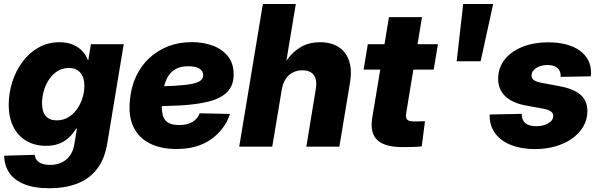

<svg xmlns="http://www.w3.org/2000/svg" viewBox="-20 -748 3054 979"><path d="M232.4 211.9Q153.3 211.9 102.1 190.4Q50.8 168.9 26.4 131.6Q2 94.2 1.5 45.9L157.2 41.5Q158.7 57.1 167.7 68.6Q176.8 80.1 193.4 86.4Q210 92.8 234.4 92.8Q286.1 92.8 318.8 64.7Q351.6 36.6 359.4 -14.6L372.1 -91.8H368.2Q350.1 -63 327.9 -43.5Q305.7 -23.9 277.8 -14.2Q250 -4.4 215.3 -4.4Q156.7 -4.4 113.8 -30Q70.8 -55.7 47.6 -102.5Q24.4 -149.4 24.4 -212.9Q24.4 -272.9 42.5 -329.8Q60.5 -386.7 94.5 -432.6Q128.4 -478.5 176.5 -505.6Q224.6 -532.7 283.7 -532.7Q312 -532.7 335.4 -525.9Q358.9 -519 377 -506.8Q395 -494.6 408 -477.8Q420.9 -460.9 428.2 -441.4H430.2L443.4 -522.5H610.8L527.3 -19Q514.2 63 474.4 114Q434.6 165 372.8 188.5Q311 211.9 232.4 211.9ZM268.6 -134.3Q302.2 -134.3 328.4 -150.1Q354.5 -166 372.8 -191.9Q391.1 -217.8 400.6 -249Q410.2 -280.3 410.2 -311.5Q410.2 -354 389.4 -377.7Q368.7 -401.4 331.1 -401.4Q297.9 -401.4 272.5 -385Q247.1 -368.7 229.5 -342Q211.9 -315.4 203.1 -283.4Q194.3 -251.5 194.3 -220.2Q194.3 -178.7 213.4 -156.5Q232.4 -134.3 268.6 -134.3Z M879.9 11.7Q800.3 11.7 743.9 -16.6Q687.5 -44.9 660.6 -100.6Q633.8 -156.2 642.6 -238.3Q648.4 -304.2 673.8 -358.4Q699.2 -412.6 741.2 -451.7Q783.2 -490.7 837.9 -512Q892.6 -533.2 958 -533.2Q1017.6 -533.2 1065.9 -514.9Q1114.3 -496.6 1142.8 -460.2Q1171.4 -423.8 1171.4 -368.7Q1171.4 -312 1138.9 -279.1Q1106.4 -246.1 1044.9 -230.5Q983.4 -214.8 896 -210.2Q808.6 -205.6 698.2 -205.6L714.8 -307.1Q810.1 -307.1 869.1 -310.5Q928.2 -314 960.4 -320.8Q992.7 -327.6 1004.4 -338.6Q1016.1 -349.6 1016.1 -364.7Q1016.1 -386.2 996.6 -398.2Q977.1 -410.2 939.9 -410.2Q897.9 -410.2 872.3 -394Q846.7 -377.9 833 -351.3Q819.3 -324.7 814 -293.7Q808.6 -262.7 806.2 -232.9Q803.2 -197.3 807.9 -169.4Q812.5 -141.6 832.3 -126Q852.1 -110.4 893.6 -110.4Q936 -110.4 962.2 -126.7Q988.3 -143.1 998 -170.4L1152.8 -167Q1125.5 -86.4 1055.9 -37.4Q986.3 11.7 879.9 11.7Z M1416 -287.1 1368.2 0H1199.7L1320.3 -727.5H1488.3L1431.2 -384.3H1407.7Q1430.7 -429.2 1459.2 -462.4Q1487.8 -495.6 1525.1 -514.2Q1562.5 -532.7 1611.8 -532.7Q1668.5 -532.7 1706.3 -508.3Q1744.1 -483.9 1759.8 -438.2Q1775.4 -392.6 1765.1 -329.1L1710.4 0H1542L1590.3 -294.9Q1598.1 -340.8 1580.1 -365.2Q1562 -389.6 1521.5 -389.6Q1494.6 -389.6 1472.9 -378.4Q1451.2 -367.2 1436.3 -344.5Q1421.4 -321.8 1416 -287.1Z M2212.9 -522.5 2191.4 -393.1H1834L1855.5 -522.5ZM1963.4 -660.6H2131.8L2051.3 -171.9Q2047.4 -147.9 2055.7 -138.4Q2064 -128.9 2090.8 -128.9Q2102.5 -128.9 2120.6 -129.2Q2138.7 -129.4 2147 -129.9L2130.4 -1.5Q2113.8 0.5 2086.9 1.2Q2060.1 2 2032.2 2Q1940.9 2 1903.3 -34.4Q1865.7 -70.8 1877.9 -146.5Z M2308.6 -435.5 2341.8 -727.5H2494.6L2430.7 -435.5Z M2707.5 12.2Q2639.2 12.2 2587.2 -8.1Q2535.2 -28.3 2506.1 -66.4Q2477.1 -104.5 2476.6 -156.7Q2476.6 -158.7 2476.6 -160.6Q2476.6 -162.6 2476.6 -164.1L2640.1 -167.5Q2640.1 -136.2 2658.4 -120.4Q2676.8 -104.5 2714.4 -104.5Q2737.3 -104.5 2756.8 -110.8Q2776.4 -117.2 2788.6 -128.9Q2800.8 -140.6 2800.8 -156.7Q2801.3 -170.9 2789.1 -179.7Q2776.9 -188.5 2750.5 -193.8L2659.2 -210.4Q2590.3 -223.6 2554.9 -258.8Q2519.5 -293.9 2520 -347.2Q2520.5 -403.8 2554 -445.3Q2587.4 -486.8 2645 -509.5Q2702.6 -532.2 2774.9 -532.2Q2876 -532.2 2934.3 -491.2Q2992.7 -450.2 2993.7 -380.4Q2993.7 -376 2993.4 -370.4Q2993.2 -364.7 2992.2 -358.9L2838.9 -356Q2840.3 -385.3 2822.8 -400.9Q2805.2 -416.5 2771.5 -416.5Q2750 -416.5 2731.4 -409.7Q2712.9 -402.8 2701.7 -390.9Q2690.4 -378.9 2690.4 -363.3Q2689.9 -349.6 2700.7 -340.8Q2711.4 -332 2734.4 -327.1L2835 -308.1Q2906.7 -294.9 2941.2 -263.7Q2975.6 -232.4 2975.1 -180.7Q2974.6 -137.7 2953.9 -102.3Q2933.1 -66.9 2896.7 -41.3Q2860.4 -15.6 2811.8 -1.7Q2763.2 12.2 2707.5 12.2Z"/></svg>

Font: Inter 28pt ExtraBold
Style: Italic
Weight: 800
Italic angle: -9.3988°
Designer: Rasmus Andersson
Foundry: rsms
Version: Version 4.001;git-66647c0bb